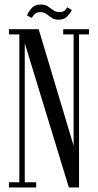

<svg xmlns="http://www.w3.org/2000/svg" viewBox="-20 -829 432 849"><path d="M19.5 0V-23H65.5V-677H19.5V-700H151L305.5 -184.5V-677H259.5V-700H373.5V-677H329.5V0H284.5L89.5 -638V-23H140V0ZM239.5 -742Q220 -742 208 -750.5Q196 -759 185.2 -767.2Q174.5 -775.5 159 -775.5Q141.5 -775.5 132.2 -765.5Q123 -755.5 121 -750L99.5 -760Q103.5 -773 118.2 -791Q133 -809 159 -809Q179 -809 191.5 -800.8Q204 -792.5 215.5 -784Q227 -775.5 242.5 -775.5Q259 -775.5 266.8 -783.2Q274.5 -791 276.5 -797L297.5 -785Q293.5 -774 279 -758Q264.5 -742 239.5 -742Z"/></svg>

Font: Imbue 50pt
Style: Regular
Weight: 400
Designer: Tyler Finck
Foundry: Etcetera Type Company
Version: Version 1.102; ttfautohint (v1.8.3)